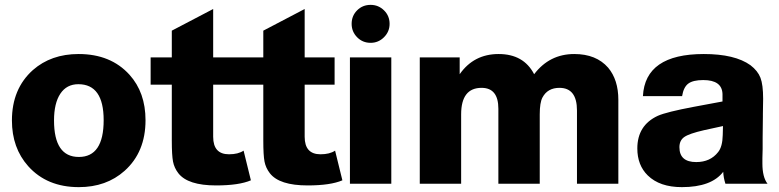

<svg xmlns="http://www.w3.org/2000/svg" viewBox="-20 -755 3202 789"><path d="M304 14Q173 14 96 -72Q29 -147 29 -260Q29 -390 115 -467Q190 -533 303 -533Q435 -533 512 -448Q578 -375 578 -261Q578 -130 492 -53Q417 14 304 14ZM302 -409Q254 -409 228 -370Q202 -331 202 -260Q202 -110 304 -110Q406 -110 406 -261Q406 -409 302 -409Z M979 -519V-407H856V-193Q856 -121 921 -121Q959 -121 981 -136L1011 -14Q962 7 868 7Q752 7 713 -43Q696 -65 691 -91Q686 -117 686 -177V-407H599V-519H686V-629L856 -718V-519Z M1355 -519V-407H1232V-193Q1232 -121 1297 -121Q1335 -121 1357 -136L1387 -14Q1338 7 1244 7Q1128 7 1089 -43Q1072 -65 1067 -91Q1062 -117 1062 -177V-407H975V-519H1062V-629L1232 -718V-519Z M1588 -519V0H1418V-519ZM1503 -735Q1535 -735 1558 -712.5Q1581 -690 1581 -657Q1581 -625 1558 -602Q1535 -579 1503 -579Q1470 -579 1447.5 -602Q1425 -625 1425 -657Q1425 -690 1447.5 -712.5Q1470 -735 1503 -735Z M1869 -519V-450Q1927 -533 2029 -533Q2132 -533 2175 -450Q2238 -533 2340 -533Q2430 -533 2479 -477Q2521 -427 2521 -345V0H2351V-301Q2351 -394 2279 -394Q2230 -394 2209 -354Q2198 -333 2198 -285V0H2028V-308Q2028 -394 1959 -394Q1875 -394 1875 -285V0H1705V-519Z M3134 0H2961Q2953 -25 2952 -49Q2904 14 2782 14Q2691 14 2642 -34Q2599 -76 2599 -145Q2599 -240 2683 -279Q2719 -295 2831 -316L2949 -338V-369Q2947 -426 2870 -426Q2828 -426 2808.5 -411.5Q2789 -397 2783 -360H2622Q2631 -533 2872 -533Q3000 -533 3064 -487Q3094 -464 3105 -435.5Q3116 -407 3116 -349Q3116 -339 3115 -287V-276L3114 -190Q3114 -155 3114 -143Q3114 -131 3113 -105Q3113 -91 3113 -83Q3113 -27 3134 0ZM2951 -237 2873 -220Q2812 -206 2792 -192Q2772 -178 2772 -150Q2772 -89 2841 -89Q2899 -89 2931 -130Q2949 -152 2950 -200Z"/></svg>

Font: Almarai ExtraBold
Style: Regular
Weight: 800
Designer: Boutros International 2019
Foundry: Created by Boutros International 2019
Version: Version 1.10